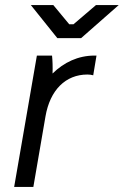

<svg xmlns="http://www.w3.org/2000/svg" viewBox="-20 -740 490 760"><path d="M36 0H112L160 -279C178 -384 240 -445 326 -445C334 -445 342 -444 349 -442L362 -520H354C289 -520 233 -493 188 -449C189 -474 188 -501 186 -520H126ZM207 -589H301L450 -720H360L271 -644H254L191 -720H102Z"/></svg>

Font: Fixel Text 20240404
Style: Italic
Weight: 400
Width: 4
Italic angle: -10°
Designer: AlfaBravo + MacPaw
Foundry: Kyrylo Tkachov, Marchela Mozhyna, Serhii Makarenko, Maria Weinstein, Zakhar Kryvoshyya
Version: Version 1.211;Glyphs 3.2 (3225)